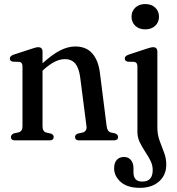

<svg xmlns="http://www.w3.org/2000/svg" viewBox="-20 -693 874 948"><path d="M190 -437.5V-380.5Q238 -424 276.5 -443.8Q315 -463.5 351.5 -463.5Q406 -463.5 436 -428.8Q466 -394 473.5 -332L506.5 -70.5Q509.5 -44 527 -39L548 -34.5Q563 -28.5 563 -16.5Q563 0 542.5 0H370Q350.5 0 350.5 -17Q350.5 -28 364.5 -33.5L387.5 -38.5Q410 -44.5 407 -70L376 -310.5Q370 -356.5 352 -378.8Q334 -401 300 -401Q276.5 -401 251.5 -388.8Q226.5 -376.5 196.5 -350L190 -343.5V-69Q190 -44 208.5 -38.5L231 -33.5Q245 -28.5 245 -17Q245 0 225 0H54Q34 0 34 -16.5Q34 -28.5 49 -34.5L72 -39.5Q91 -45 91 -69V-365Q91 -385 76 -387.5L43 -388.5Q28.5 -392 28.5 -404Q28.5 -416.5 47 -423L132.5 -451Q158 -460 168.5 -460Q190 -460 190 -437.5ZM697 -548Q666.5 -548 648 -565.5Q629.5 -583 629.5 -610.5Q629.5 -638 648.2 -655.5Q667 -673 697 -673Q727.5 -673 746.2 -655.5Q765 -638 765 -610.5Q765 -583 746.2 -565.5Q727.5 -548 697 -548ZM757 -63Q757 -28.5 768 1.5Q779 31.5 790 60.2Q801 89 801 119.5Q801 171 765.5 202.8Q730 234.5 670.5 234.5Q609 234.5 576.2 205.5Q543.5 176.5 543.5 138Q543.5 110.5 556.8 96.2Q570 82 592 82Q613.5 82 626.2 97Q639 112 639 136.5V158Q639 204 683 203.5Q734 203.5 734 146.5Q734 122.5 722.8 100.2Q711.5 78 696.5 55.5Q681.5 33 670 9.2Q658.5 -14.5 658.5 -41V-365Q658.5 -385 643 -387.5L610.5 -388.5Q596 -392 596 -404Q596 -416.5 614.5 -423L699.5 -451Q725.5 -460 736 -460Q757 -460 757 -437.5Z"/></svg>

Font: Fraunces 72pt Soft
Style: Regular
Weight: 400
Version: Version 1.000;[b76b70a41]